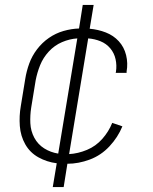

<svg xmlns="http://www.w3.org/2000/svg" viewBox="-20 -653 616 775"><path d="M193 102H237L252 8Q297 8 342.5 -9Q388 -26 422 -62.5Q456 -99 474 -143L433 -157Q419 -122 393 -92.5Q367 -63 331 -48Q295 -33 259 -31L336 -498Q362 -496 385.5 -486.5Q409 -477 425 -458Q441 -439 446.5 -414Q452 -389 448 -363Q448 -361 447 -359H491V-364Q497 -398 489 -430.5Q481 -463 459.5 -486.5Q438 -510 407 -522Q376 -534 342 -537L358 -633H314L299 -538Q268 -537 236.5 -528Q205 -519 177.5 -500Q150 -481 129.5 -454Q109 -427 98 -396.5Q87 -366 82 -335L64 -225Q57 -185 60 -144.5Q63 -104 82 -70.5Q101 -37 135 -18Q169 1 209 6ZM215 -33Q184 -38 158.5 -54Q133 -70 118.5 -97Q104 -124 102.5 -155.5Q101 -187 106 -219L124 -329Q130 -360 142 -390Q154 -420 177 -445Q200 -470 230.5 -483Q261 -496 292 -498Z"/></svg>

Font: Iosevka Sparkle Extralight
Style: Italic
Weight: 200
Italic angle: -9°
Designer: Belleve Invis
Foundry: Belleve Invis
Version: Version 4.5.0; ttfautohint (v1.8.3)